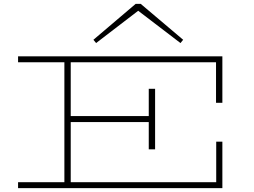

<svg xmlns="http://www.w3.org/2000/svg" viewBox="-20 -979 1322 999"><path d="M1104 -444V-655H348V-375H754V-517H787V-202H754V-344H348V-31H1105V-242H1137V0H74V-31H315V-655H74V-686H1137V-444ZM466 -772 686 -959H712L933 -772L919 -755L699 -923L480 -755Z"/></svg>

Font: BioRhyme Expanded ExtraLight
Style: Regular
Weight: 275
Width: 7
Designer: Aoife Mooney
Foundry: Aoife Mooney Type
Version: Version 1.001